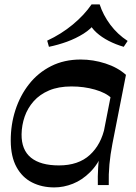

<svg xmlns="http://www.w3.org/2000/svg" viewBox="-20 -827 608 858"><path d="M479.3 -387.5Q453.6 -412.6 404.4 -426.6Q355.3 -440.7 299.4 -440.7Q241.6 -440.7 199.6 -423Q157.6 -405.2 130.5 -374.6Q103.4 -343.9 90.2 -305.8Q77.1 -267.7 76.4 -226.9Q75.7 -157 118.4 -122.4Q161.1 -87.8 243.3 -87.8Q330.3 -87.8 381.4 -134.6Q432.6 -181.4 448.9 -261.6L441.7 -148.8Q418.3 -93.2 382.7 -57.7Q347.1 -22.3 305.7 -5.9Q264.4 10.5 222.7 10.5Q167.1 10.5 123.3 -11.7Q79.4 -33.8 53.9 -80.3Q28.3 -126.8 28 -198.1Q27.7 -269.8 48.8 -335.1Q70 -400.5 110.1 -451.3Q150.2 -502.2 208.5 -531.6Q266.8 -561 340.7 -561Q396.6 -561 451.1 -543.4Q505.6 -525.8 542.9 -492.6ZM417.2 0Q416.2 -38 418.6 -78.3Q420.9 -118.6 429.9 -168L495.2 -501.8L542.9 -492.6L482.3 -184.2Q473 -136.4 469 -92.6Q465 -48.8 466 0ZM198.7 -617.8 190.9 -645.4Q253.4 -674.3 305.2 -717.2Q356.9 -760.1 389.1 -807.3H425.4Q440.8 -759.7 472.9 -716.6Q505.1 -673.6 550.4 -644L532.9 -617.8Q497.3 -628.1 465.6 -644.4Q433.9 -660.8 411 -681.6Q388.1 -702.4 378.4 -725.7H407.1Q387.4 -698.1 353.6 -676.7Q319.7 -655.4 279.6 -640.7Q239.4 -626.1 198.7 -617.8Z"/></svg>

Font: Savate ExtraLight
Style: Italic
Weight: 200
Italic angle: -11°
Designer: Max Esnée
Foundry: Plomb Type
Version: Version 2.000